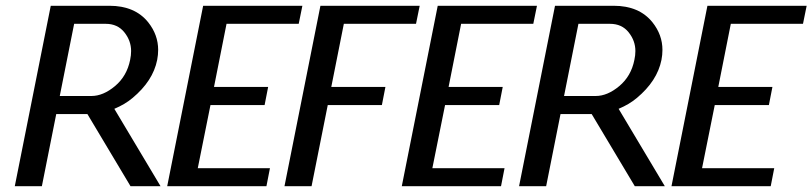

<svg xmlns="http://www.w3.org/2000/svg" viewBox="-20 -645 2814 665"><path d="M358.9 -625Q447.3 -625 493.2 -567.9Q527.8 -524.4 527.8 -472.2Q527.8 -455.1 524.4 -437.5Q509.8 -364.3 438.5 -305.2Q413.1 -283.7 376 -268.1L536.1 0H432.1L282.7 -250H174.8L125 0H31.2L155.8 -625ZM346.2 -562.5H236.8L187 -312.5H296.4Q337.4 -312.5 378.4 -346.9Q419.4 -381.3 430.7 -437.5Q434.1 -453.6 434.1 -468.3Q434.1 -503.9 410.6 -533.2Q387.2 -562.5 346.2 -562.5Z M1027.3 -625 1014.6 -562.5H764.6L721.2 -343.8H908.7L896.5 -281.2H709L665 -62.5H915L902.8 0H559.1L683.6 -625Z M1433.6 -625 1420.9 -562.5H1170.9L1127.4 -343.8H1314.9L1302.7 -281.2H1115.2L1059.1 0H965.3L1089.8 -625Z M1839.8 -625 1827.1 -562.5H1577.1L1533.7 -343.8H1721.2L1709 -281.2H1521.5L1477.5 -62.5H1727.5L1715.3 0H1371.6L1496.1 -625Z M2105.5 -625Q2193.8 -625 2239.7 -567.9Q2274.4 -524.4 2274.4 -472.2Q2274.4 -455.1 2271 -437.5Q2256.3 -364.3 2185.1 -305.2Q2159.7 -283.7 2122.6 -268.1L2282.7 0H2178.7L2029.3 -250H1921.4L1871.6 0H1777.8L1902.3 -625ZM2092.8 -562.5H1983.4L1933.6 -312.5H2043Q2084 -312.5 2125 -346.9Q2166 -381.3 2177.2 -437.5Q2180.7 -453.6 2180.7 -468.3Q2180.7 -503.9 2157.2 -533.2Q2133.8 -562.5 2092.8 -562.5Z M2773.9 -625 2761.2 -562.5H2511.2L2467.8 -343.8H2655.3L2643.1 -281.2H2455.6L2411.6 -62.5H2661.6L2649.4 0H2305.7L2430.2 -625Z"/></svg>

Font: Juliett
Style: Bold Italic
Weight: 700
Italic angle: -11.25°
Designer: GGBotNet
Foundry: GGBotNet
Version: 0.60